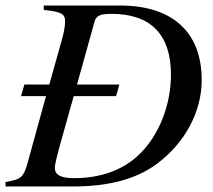

<svg xmlns="http://www.w3.org/2000/svg" viewBox="-28 -673 770 693"><path d="M130 -653V-637C193 -631 207 -623 207 -596C207 -580 203 -557 196 -532L150 -368H60L48 -326H138L73 -90C57 -31 48 -26 -8 -16V0H237C365 0 466 -27 540 -83C637 -156 700 -266 700 -384C700 -562 589 -653 406 -653ZM238 -326H391L403 -368H250L313 -594C319 -616 332 -623 375 -623C516 -623 589 -548 589 -404C589 -295 547 -188 479 -120C420 -60 336 -30 239 -30C193 -30 170 -41 170 -67C170 -80 176 -104 192 -162Z"/></svg>

Font: STIXGeneral
Style: Italic
Weight: 400
Italic angle: -16.33°
Designer: MicroPress Inc., with final additions and corrections provided by Coen Hoffman, Elsevier (retired)
Version: Version 1.1.0